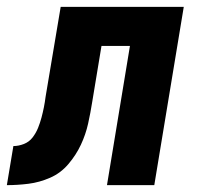

<svg xmlns="http://www.w3.org/2000/svg" viewBox="-62 -540 582 560"><path d="M-42 0 -23 -114Q-8 -114 7.5 -120Q23 -126 33 -139Q43 -152 49 -167Q55 -182 59 -197Q63 -212 66 -227Q69 -242 71 -258L115 -520H474L388 0H250L317 -406H234L207 -243Q202 -211 195 -179.5Q188 -148 174 -118Q160 -88 137.5 -61.5Q115 -35 84 -21.5Q53 -8 21 -4Q-11 0 -42 0Z"/></svg>

Font: Iosevka Heavy Oblique
Style: Regular
Weight: 900
Italic angle: -9°
Monospace: yes
Designer: Belleve Invis
Foundry: Belleve Invis
Version: Version 32.5.0; ttfautohint (v1.8.4)